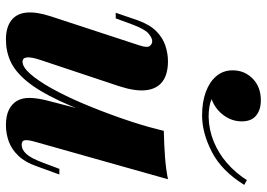

<svg xmlns="http://www.w3.org/2000/svg" viewBox="-146 -739 899 647"><g transform="rotate(90 303.5 -415.5)"><path d="M392 -352Q354 -239 320 -167Q286 -95 253.5 -56Q221 -17 187 -1.5Q153 14 113 14Q73 14 49.5 -3.5Q26 -21 22.5 -54.5Q19 -88 35 -137L132 -433Q142 -462 135 -470.5Q128 -479 119 -479Q108 -479 93 -466.5Q78 -454 61 -408L42 -356H23L48 -429Q63 -471 85.5 -493Q108 -515 134.5 -523.5Q161 -532 186 -532Q231 -532 255.5 -513Q280 -494 284 -457.5Q288 -421 270 -366L182 -102Q162 -42 188 -42Q206 -42 229 -68Q252 -94 277.5 -139.5Q303 -185 328.5 -245Q354 -305 377.5 -372Q401 -439 419 -508ZM458 -85Q451 -61 452.5 -50Q454 -39 468 -39Q484 -39 498.5 -54.5Q513 -70 528 -110L549 -166H568L540 -89Q527 -51 505 -28Q483 -5 456.5 4.5Q430 14 402 14Q370 14 350 4Q330 -6 320 -23Q309 -42 310 -68.5Q311 -95 319 -126L421 -518Q467 -519 508 -522Q549 -525 584 -532ZM314 -679Q325 -674 340.5 -671.5Q356 -669 374 -669Q417 -670 456.5 -686Q496 -702 529 -730.5Q562 -759 587 -798L603 -789Q556 -713 492 -680Q428 -647 369 -647Q324 -647 290 -659.5Q256 -672 236.5 -695Q217 -718 217 -750Q217 -790 245 -817.5Q273 -845 318 -845Q350 -845 369.5 -829Q389 -813 389 -781Q389 -747 368 -719Q347 -691 314 -679Z"/></g></svg>

Font: Playfair Display ExtraBold
Style: Italic
Weight: 800
Italic angle: -14°
Designer: Claus Eggers Sørensen
Foundry: Claus Eggers Sørensen
Version: Version 1.203